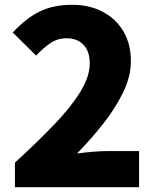

<svg xmlns="http://www.w3.org/2000/svg" viewBox="-20 -778 649 798"><path d="M42 0V-102Q135 -187 205 -260Q275 -333 314 -396.5Q353 -460 353 -514Q353 -565 327 -592Q301 -619 256 -619Q218 -619 187.5 -597.5Q157 -576 130 -547L33 -643Q88 -702 144.5 -730Q201 -758 280 -758Q352 -758 407 -729Q462 -700 493 -647.5Q524 -595 524 -524Q524 -460 491.5 -393.5Q459 -327 408 -262.5Q357 -198 300 -140Q328 -144 362.5 -147Q397 -150 422 -150H558V0Z"/></svg>

Font: Source Han Sans SC Heavy
Style: Regular
Weight: 900
Designer: Ryoko NISHIZUKA Ë•øÂ°öÊ∂ºÂ≠ê (kana, bopomofo & ideographs); Paul D. Hunt (Latin, Greek & Cyrillic); Sandoll Communicatio
Foundry: Adobe
Version: Version 2.004;hotconv 1.0.118;makeotfexe 2.5.65603